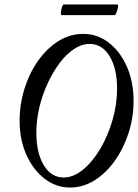

<svg xmlns="http://www.w3.org/2000/svg" viewBox="-20 -828 619 861"><path d="M294 13Q231 13 179.5 -27Q128 -67 98 -134.5Q68 -202 68 -286Q68 -361 90 -431Q112 -501 151.5 -556.5Q191 -612 242.5 -644Q294 -676 353 -676Q417 -676 468 -636.5Q519 -597 549 -529Q579 -461 579 -376Q579 -301 556.5 -231.5Q534 -162 494.5 -106.5Q455 -51 403.5 -19Q352 13 294 13ZM265 -32Q309 -32 352 -67Q395 -102 429.5 -160.5Q464 -219 484.5 -289.5Q505 -360 505 -431Q505 -521 471.5 -576Q438 -631 382 -631Q346 -631 311 -607.5Q276 -584 246 -543.5Q216 -503 192.5 -451.5Q169 -400 156 -344Q143 -288 143 -233Q143 -142 176.5 -87Q210 -32 265 -32ZM256 -760Q252 -760 253 -772Q254 -784 258 -796Q262 -808 266 -808H506Q511 -808 509 -796Q507 -784 502.5 -772Q498 -760 493 -760Z"/></svg>

Font: Junicode Two Beta Condensed
Style: Italic
Weight: 400
Width: 3
Italic angle: -9°
Version: Version 1.053; ttfautohint (v1.8.4)